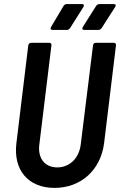

<svg xmlns="http://www.w3.org/2000/svg" viewBox="-20 -909 586 937"><path d="M236 -763H306C312 -763 318 -766 322 -772L387 -875C392 -883 389 -889 381 -889H305C299 -889 294 -886 290 -880L229 -777C224 -768 228 -763 236 -763ZM391 -763H460C466 -763 472 -766 476 -772L542 -875C547 -883 545 -889 536 -889H465C459 -889 453 -886 449 -880L384 -777C380 -769 382 -763 391 -763ZM246 8C375 8 471 -79 488 -210L546 -688C547 -695 543 -700 536 -700H447C440 -700 435 -695 434 -688L374 -204C366 -137 320 -92 259 -92C199 -92 163 -137 172 -204L231 -688C232 -695 228 -700 221 -700H132C125 -700 119 -695 118 -688L60 -210C44 -79 118 8 246 8Z"/></svg>

Font: Barlow Semi Condensed SemiBold
Style: Italic
Weight: 600
Width: 4
Italic angle: -7°
Designer: Jeremy Tribby
Foundry: Tribby Type
Version: Version 1.422;hotconv 1.0.109;makeotfexe 2.5.65596